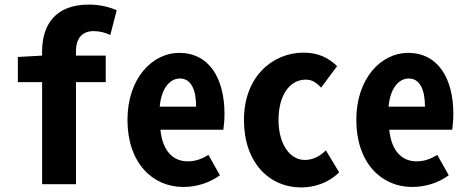

<svg xmlns="http://www.w3.org/2000/svg" viewBox="-20 -805 2040 839"><path d="M58 -446H164V0H312V-446H442V-562H312V-581C312 -640 341 -669 389 -669C412 -669 438 -664 462 -652L490 -760C462 -773 418 -785 368 -785C223 -785 164 -697 164 -581V-562L58 -556Z M781 12C839 12 896 -6 941 -39L891 -128C861 -110 834 -100 800 -100C735 -100 690 -147 681 -238H956C958 -252 961 -280 961 -307C961 -463 894 -574 763 -574C646 -574 537 -463 537 -281C537 -95 645 12 781 12ZM678 -339C685 -420 723 -462 766 -462C814 -462 837 -415 837 -339Z M1296 14C1353 14 1415 -5 1462 -52L1404 -148C1378 -122 1347 -106 1312 -106C1247 -106 1197 -175 1197 -281C1197 -386 1244 -457 1316 -457C1342 -457 1361 -446 1383 -422L1453 -516C1416 -552 1371 -575 1307 -575C1169 -575 1046 -468 1046 -281C1046 -95 1156 14 1296 14Z M1781 12C1839 12 1896 -6 1941 -39L1891 -128C1861 -110 1834 -100 1800 -100C1735 -100 1690 -147 1681 -238H1956C1958 -252 1961 -280 1961 -307C1961 -463 1894 -574 1763 -574C1646 -574 1537 -463 1537 -281C1537 -95 1645 12 1781 12ZM1678 -339C1685 -420 1723 -462 1766 -462C1814 -462 1837 -415 1837 -339Z"/></svg>

Font: Noto Sans Mono CJK HK
Style: Bold
Weight: 700
Designer: Ryoko NISHIZUKA 西塚涼子 (kana, bopomofo & ideographs); Paul D. Hunt (Latin, Greek & Cyrillic); Sandoll Communications 산돌커뮤니
Foundry: Adobe
Version: Version 2.004;hotconv 1.0.118;makeotfexe 2.5.65603